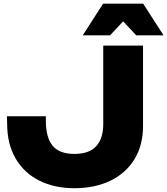

<svg xmlns="http://www.w3.org/2000/svg" viewBox="-20 -995 899 1032"><path d="M226.5 -370V-345.5Q226.5 -256.3 262.7 -212Q298.9 -167.7 379.9 -167.7Q459 -167.7 497 -209.2Q535 -250.7 535 -328.4V-750H748.8V-317.5Q748.8 -214.8 702.8 -139.3Q656.7 -63.9 573.2 -23.6Q489.7 16.6 379.9 16.6Q271.4 16.6 189.5 -25.1Q107.7 -66.8 63.1 -144.6Q18.5 -222.3 18.5 -328.4L17.2 -370ZM749.6 -975.3 859 -805.2H712.2L616.2 -907.8H667.6L571.6 -805.2H424.8L534.2 -975.3Z"/></svg>

Font: Unbounded Variable
Style: Regular
Weight: 400
Designer: Luke Prowse, Jean-Baptiste Morizot, Fátima Lázaro, Florian Runge
Foundry: NaN
Version: Version 1.600;FEAKit 1.0